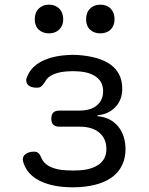

<svg xmlns="http://www.w3.org/2000/svg" viewBox="-20 -794 640 823"><path d="M98 -469Q115 -509 159.5 -531.5Q204 -554 269 -558Q281 -559 292.5 -559Q304 -559 316 -558Q359 -555 394 -545Q429 -535 453.5 -517.5Q478 -500 491 -474Q504 -448 504 -413Q504 -366 474.5 -335Q445 -304 398 -300V-296Q454 -291 486 -252.5Q518 -214 518 -154Q518 -118 504.5 -88.5Q491 -59 465.5 -38.5Q440 -18 403.5 -6.5Q367 5 321 8Q307 9 292.5 9Q278 9 264 8Q194 4 146.5 -21Q99 -46 82 -92Q77 -104 78 -113.5Q79 -123 85 -129.5Q91 -136 101.5 -140Q112 -144 126 -144Q131 -144 136 -142.5Q141 -141 144.5 -138Q148 -135 151 -130Q154 -125 157 -118Q167 -93 194.5 -79.5Q222 -66 264 -64Q278 -63 292.5 -63Q307 -63 321 -64Q374 -67 405 -90Q436 -113 436 -155Q436 -200 405.5 -225.5Q375 -251 322 -251H235Q217 -251 208.5 -259.5Q200 -268 200 -285Q200 -303 208.5 -311.5Q217 -320 235 -320H320Q369 -320 395.5 -342.5Q422 -365 422 -403Q422 -442 393.5 -463.5Q365 -485 316 -488Q304 -489 292.5 -489Q281 -489 269 -488Q233 -486 207.5 -474.5Q182 -463 173 -443Q168 -436 164 -431Q160 -426 156 -423Q152 -420 147.5 -419Q143 -418 138 -418Q124 -418 114 -421.5Q104 -425 98.5 -432Q93 -439 92.5 -448.5Q92 -458 98 -469ZM410 -651Q383 -651 366 -667Q349 -683 349 -711Q349 -740 366 -757Q383 -774 410 -774Q438 -774 454.5 -757Q471 -740 471 -711Q471 -684 454.5 -667.5Q438 -651 410 -651ZM190 -651Q163 -651 146 -667Q129 -683 129 -711Q129 -740 146 -757Q163 -774 190 -774Q217 -774 234 -757Q251 -740 251 -711Q251 -684 234 -667.5Q217 -651 190 -651Z"/></svg>

Font: Maple Mono Light
Style: Regular
Weight: 300
Monospace: yes
Designer: subframe7536
Version: Version 7.000